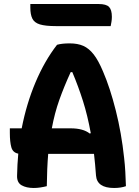

<svg xmlns="http://www.w3.org/2000/svg" viewBox="-20 -926 690 956"><path d="M213 1Q197 5 180.5 7.5Q164 10 148 10Q111 10 87.5 -3.5Q64 -17 65 -51Q66 -106 71 -161Q44 -166 36.5 -192.5Q29 -219 29 -264V-287H88Q112 -410 157 -516.5Q202 -623 264 -703Q288 -710 327 -710Q367 -710 395 -697.5Q423 -685 446.5 -655Q470 -625 493 -570Q528 -489 556.5 -376Q585 -263 598 -140Q602 -106 604 -70Q606 -34 607 1Q582 10 548 10Q463 10 458 -52Q454 -109 448 -160H220Q214 -88 213 1ZM332 -287Q394 -287 427 -261L432 -263Q416 -351 393 -423.5Q370 -496 340 -567H332Q299 -495 275.5 -429Q252 -363 238 -287ZM131 -906H471Q509 -906 523 -891.5Q537 -877 537 -842Q537 -830 535 -817.5Q533 -805 531 -796H259Q206 -796 178.5 -804.5Q151 -813 141 -833.5Q131 -854 131 -888Z"/></svg>

Font: Recursive Sn Csl St
Style: Bold
Weight: 700
Version: Version 1.079;hotconv 1.0.112;makeotfexe 2.5.65598; ttfautoh